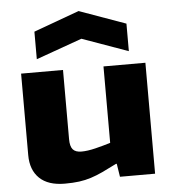

<svg xmlns="http://www.w3.org/2000/svg" viewBox="-56 -870 835 931"><g transform="rotate(-5 361.0 -404.0)"><path d="M139 -737 361 -818 587 -737V-603L363 -683L139 -603ZM222 10Q141 10 99 -30.5Q57 -71 57 -143V-540H261V-203Q261 -168 274 -153Q287 -138 316 -138Q345 -138 384 -147.5Q423 -157 458 -168V-540H662V0H491L481 -64H477Q438 -44 408 -30Q378 -16 350 -7Q322 2 292 6Q262 10 222 10Z"/></g></svg>

Font: Encode Sans Wide
Style: ExtraBold
Weight: 800
Designer: Pablo Impallari, Andres Torresi
Foundry: Pablo Impallari, Andres Torresi
Version: Version 1.000; ttfautohint (v1.00) -l 8 -r 50 -G 200 -x 14 -